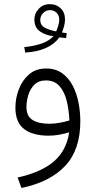

<svg xmlns="http://www.w3.org/2000/svg" viewBox="-20 -664 470 943"><path d="M304.7 -477.1Q294.9 -478 287.6 -478.8Q280.3 -479.5 271.5 -480.5Q223.6 -413.6 104 -405.8L99.1 -432.6Q149.9 -438 185.1 -450.4Q220.2 -462.9 242.7 -486.3Q208.5 -489.3 178.7 -508.1Q148.9 -526.9 148.9 -568.8Q148.9 -597.7 170.2 -620.6Q191.4 -643.6 224.1 -643.6Q257.3 -643.6 278.3 -623Q299.3 -602.5 299.3 -568.4Q299.3 -552.7 294.9 -536.4Q290.5 -520 284.2 -504.4Q289.6 -503.4 295.2 -502.9Q300.8 -502.4 307.6 -501.5ZM255.9 -509.8Q261.2 -521.5 266.1 -537.8Q271 -554.2 271 -567.9Q271 -588.4 257.8 -601.3Q244.6 -614.3 226.1 -614.3Q205.1 -614.3 191.4 -599.4Q177.7 -584.5 177.7 -566.9Q177.7 -538.1 203.1 -526.4Q228.5 -514.6 255.9 -509.8ZM374.5 -68.8Q374.5 71.8 300 150.9Q225.6 230 85.4 259.3L66.4 208Q185.1 181.2 245.8 127.9Q306.6 74.7 319.8 -14.2Q297.4 -7.3 271 -2.4Q244.6 2.4 219.2 2.4Q141.1 2.4 98.4 -30.3Q55.7 -63 55.7 -135.3Q55.7 -182.1 72.8 -226.3Q89.8 -270.5 123.3 -299.1Q156.7 -327.6 206.1 -327.6Q252.9 -327.6 285.2 -304.4Q317.4 -281.2 337.2 -243.2Q356.9 -205.1 365.7 -159.4Q374.5 -113.8 374.5 -68.8ZM221.7 -56.2Q246.6 -56.2 272 -60.8Q297.4 -65.4 320.8 -72.3Q318.8 -121.6 308.1 -166.7Q297.4 -211.9 272.7 -240.5Q248 -269 205.1 -269Q169.9 -269 148.9 -248Q127.9 -227.1 118.9 -196.8Q109.9 -166.5 109.9 -138.2Q109.9 -93.3 139.9 -74.7Q169.9 -56.2 221.7 -56.2Z"/></svg>

Font: Vazirmatn FD NL ExtraLight
Style: Regular
Weight: 200
Designer: Saber Rastikerdar
Foundry: Saber Rastikerdar
Version: Version 33.003